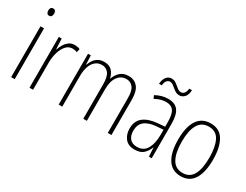

<svg xmlns="http://www.w3.org/2000/svg" viewBox="-72 -1223 2221 1731"><g transform="rotate(30 1038.5 -358.0)"><path d="M99 -726Q115 -726 122 -715Q129 -704 129 -689Q129 -671 121 -660.5Q113 -650 98 -650Q83 -650 75.5 -661Q68 -672 68 -688Q68 -704 75 -715Q82 -726 99 -726ZM116 -529V0H79V-529Z M432 -538Q446 -538 460 -535.5Q474 -533 487 -527L479 -491Q469 -495 457 -497.5Q445 -500 431 -500Q391 -500 363.5 -468.5Q336 -437 321.5 -387.5Q307 -338 307 -283V0H270V-529H300L305 -420H308Q317 -448 333 -475Q349 -502 373.5 -520Q398 -538 432 -538Z M995 -539Q1054 -539 1088.5 -497.5Q1123 -456 1123 -367V0H1085V-364Q1085 -440 1058.5 -472.5Q1032 -505 990 -505Q934 -505 900.5 -459Q867 -413 867 -328V0H830V-355Q830 -439 803.5 -472Q777 -505 736 -505Q695 -505 667 -481Q639 -457 625 -415.5Q611 -374 611 -323V0H574V-529H603L607 -436H610Q619 -461 634.5 -484.5Q650 -508 675.5 -523.5Q701 -539 740 -539Q792 -539 820 -509.5Q848 -480 857 -436H860Q877 -482 909 -510.5Q941 -539 995 -539Z M1405 -539Q1476 -539 1509 -496Q1542 -453 1542 -357V0H1513L1508 -92H1506Q1491 -51 1460 -20.5Q1429 10 1367 10Q1300 10 1267.5 -32Q1235 -74 1235 -133Q1235 -212 1286.5 -252.5Q1338 -293 1432 -301L1505 -307V-353Q1505 -437 1480.5 -471Q1456 -505 1403 -505Q1377 -505 1349 -497.5Q1321 -490 1289 -472L1275 -503Q1305 -520 1338 -529.5Q1371 -539 1405 -539ZM1435 -271Q1355 -264 1314.5 -230.5Q1274 -197 1274 -133Q1274 -80 1300 -51Q1326 -22 1373 -22Q1442 -22 1473.5 -76Q1505 -130 1506 -218V-276ZM1263 -615Q1267 -663 1288 -688Q1309 -713 1341 -713Q1363 -713 1379.5 -703Q1396 -693 1410.5 -680Q1425 -667 1439.5 -657Q1454 -647 1471 -647Q1491 -647 1504.5 -663Q1518 -679 1522 -713H1550Q1548 -664 1525.5 -639.5Q1503 -615 1471 -615Q1450 -615 1433 -625Q1416 -635 1401.5 -648Q1387 -661 1372.5 -671Q1358 -681 1341 -681Q1323 -681 1309 -665.5Q1295 -650 1292 -615Z M2028 -265Q2028 -133 1983 -61.5Q1938 10 1847 10Q1757 10 1710.5 -62Q1664 -134 1664 -266Q1664 -398 1710.5 -468.5Q1757 -539 1848 -539Q1942 -539 1985 -465Q2028 -391 2028 -265ZM1702 -266Q1702 -151 1737.5 -87.5Q1773 -24 1847 -24Q1921 -24 1955.5 -85.5Q1990 -147 1990 -266Q1990 -375 1957.5 -440Q1925 -505 1848 -505Q1773 -505 1737.5 -443Q1702 -381 1702 -266Z"/></g></svg>

Font: Noto Sans Lao Looped Condensed ExtraLight
Style: Regular
Weight: 200
Width: 3
Designer: Mark Frömberg, Ben Mitchell
Foundry: The Fontpad Ltd
Version: Version 1.002; ttfautohint (v1.8.4.7-5d5b)